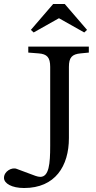

<svg xmlns="http://www.w3.org/2000/svg" viewBox="-28 -934 481 964"><path d="M141 -771 267 -842H269L395 -771L409 -784L297 -914H239L127 -784ZM93 10C249 10 318 -100 318 -241V-598C318 -645 333 -662 377 -666L418 -670V-700H114V-670L165 -666C209 -663 224 -645 224 -598V-202C224 -111 218 -46 174 -46C167 -46 159 -48 150 -51L56 -86C32 -96 -8 -74 -8 -41C-8 -13 31 10 93 10Z"/></svg>

Font: Hedvig Letters Serif 24pt
Style: Regular
Weight: 400
Designer: Alexander Örn & Tor Weibull
Foundry: Kanon Foundry
Version: Version 1.000